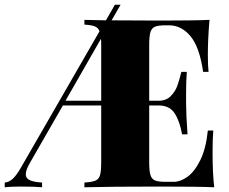

<svg xmlns="http://www.w3.org/2000/svg" viewBox="-37 -792 969 812"><path d="M869 0Q801 -3 640 -3Q427 -3 320 0V-20Q352 -22 366.5 -28Q381 -34 386 -51Q391 -68 391 -106V-346H229L90 -104Q72 -73 72 -55Q72 -38 89 -30Q106 -22 141 -20V0Q111 -3 50 -3Q7 -3 -17 0V-20Q0 -21 16 -35Q32 -49 52 -84L384 -660Q378 -675 364 -680.5Q350 -686 320 -688V-708L411 -706L449 -772H473L435 -706Q515 -705 640 -705Q787 -705 849 -708Q842 -625 842 -560Q842 -514 845 -488H822Q807 -593 768.5 -639Q730 -685 678 -685H665Q634 -685 619.5 -679.5Q605 -674 599.5 -657Q594 -640 594 -602V-366H634Q666 -366 685 -385.5Q704 -405 712.5 -428Q721 -451 730 -488H753Q750 -449 750 -400V-356Q750 -309 756 -224H733Q723 -280 701.5 -313Q680 -346 634 -346H594V-106Q594 -68 599.5 -51Q605 -34 619.5 -28.5Q634 -23 665 -23H698Q726 -23 756 -44.5Q786 -66 810 -114.5Q834 -163 842 -240H865Q862 -204 862 -148Q862 -58 869 0ZM391 -366V-602Q391 -620 390 -628L240 -366Z"/></svg>

Font: Playfair Display SC Black
Style: Regular
Weight: 900
Designer: Claus Eggers Sørensen
Foundry: Claus Eggers Sørensen
Version: Version 1.200; ttfautohint (v1.6)